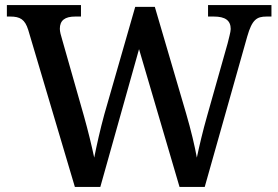

<svg xmlns="http://www.w3.org/2000/svg" viewBox="-20 -734 1093 754"><path d="M91 -616 274 0H374L526 -541L685 0H784L951 -591C970 -657 988 -669 1027 -669H1046V-714H797V-669H820C864 -669 886 -654 886 -620C886 -608 878 -582 874 -564L794 -281C776 -218 763 -162 753 -115C745 -160 730 -223 711 -288L588 -707H511L390 -286C373 -224 360 -165 350 -115C340 -162 326 -220 310 -277L224 -579C219 -595 215 -610 215 -621C215 -654 235 -669 275 -669H298V-714H7V-669H20C59 -669 78 -658 91 -616Z"/></svg>

Font: Noto Serif Devanagari Medium
Style: Regular
Weight: 500
Designer: Universal Thirst, Indian Type Foundry and the Monotype Design Team
Foundry: Monotype Imaging Inc.
Version: Version 2.004